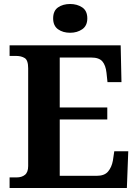

<svg xmlns="http://www.w3.org/2000/svg" viewBox="-20 -941 693 961"><path d="M28 0V-53H63Q89 -53 105 -66Q121 -79 121 -110V-599Q121 -640 103.5 -650.5Q86 -661 62 -661H28V-714H584L588 -530H518L513 -577Q509 -614 492.5 -633.5Q476 -653 437 -653H279V-403H517V-343H279V-61H464Q503 -61 521 -82.5Q539 -104 545 -137L552 -184H622L615 0ZM331 -777Q295 -777 270.5 -794.5Q246 -812 246 -849Q246 -887 270.5 -904Q295 -921 331 -921Q366 -921 391.5 -904Q417 -887 417 -849Q417 -812 391.5 -794.5Q366 -777 331 -777Z"/></svg>

Font: Noto Serif Myanmar
Style: Bold
Weight: 700
Designer: Ben Mitchell and the Monotype Design Team
Foundry: Monotype Imaging Inc.
Version: Version 2.106; ttfautohint (v1.8.4.7-5d5b)